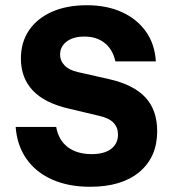

<svg xmlns="http://www.w3.org/2000/svg" viewBox="-20 -705 657 735"><path d="M325 10Q241.7 10 179.2 -17.9Q116.7 -45.8 80.8 -97.5Q45 -149.2 40 -219.2H195Q204.2 -168.3 239.6 -141.7Q275 -115 330.8 -115Q379.2 -115 405.4 -135Q431.7 -155 431.7 -190Q431.7 -216.7 414.6 -235Q397.5 -253.3 359.2 -261.7L243.3 -289.2Q150 -310.8 105 -359.2Q60 -407.5 60 -480.8Q60 -543.3 91.2 -589.2Q122.5 -635 179.2 -660Q235.8 -685 312.5 -685Q388.3 -685 446.2 -658.8Q504.2 -632.5 538.3 -584.6Q572.5 -536.7 576.7 -470H421.7Q411.7 -515.8 380.8 -540.4Q350 -565 303.3 -565Q260 -565 235 -545.8Q210 -526.7 210 -495.8Q210 -472.5 227.1 -454.6Q244.2 -436.7 277.5 -429.2L399.2 -401.7Q490.8 -380.8 536.2 -332.5Q581.7 -284.2 581.7 -202.5Q581.7 -104.2 514.2 -47.1Q446.7 10 325 10Z"/></svg>

Font: Funnel Sans Light ExtraBold
Style: Regular
Weight: 800
Version: Version 1.000